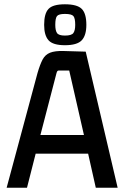

<svg xmlns="http://www.w3.org/2000/svg" viewBox="-20 -876 578 896"><path d="M529 0H427L389 -169L401 -159H137L149 -169L106 0H11L155 -535Q167 -576 179 -598.5Q191 -621 213.5 -630Q236 -639 276 -638L380 -635ZM244 -536 166 -236 158 -246H382L374 -236L303 -547H256Q250 -547 248 -544.5Q246 -542 244 -536ZM383 -760Q383 -711 361.5 -688Q340 -665 283 -665Q227 -665 206.5 -688Q186 -711 186 -760Q186 -813 206.5 -834.5Q227 -856 283 -856Q340 -856 361.5 -834.5Q383 -813 383 -760ZM238 -760Q238 -734 246 -722Q254 -710 283 -710Q314 -710 322.5 -722Q331 -734 331 -760Q331 -791 322.5 -801Q314 -811 283 -811Q254 -811 246 -801Q238 -791 238 -760Z"/></svg>

Font: Gemunu Libre ExtraLight SemiBold
Style: Regular
Weight: 600
Version: Version 1.100